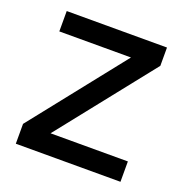

<svg xmlns="http://www.w3.org/2000/svg" viewBox="-100 -609 674 700"><g transform="rotate(20 237.0 -259.0)"><path d="M34 0V-77L321 -439H43V-518H432V-447L140 -79H440V0Z"/></g></svg>

Font: IBM Plex Sans Arabic Text
Style: Regular
Weight: 450
Designer: Mike Abbink, Paul van der Laan, Pieter van Rosmalen, Wael Morcos, Khajak Apelian
Foundry: Bold Monday
Version: Version 1.2